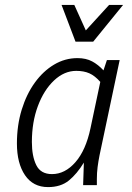

<svg xmlns="http://www.w3.org/2000/svg" viewBox="-20 -755 540 783"><path d="M49 -170Q49 -244 68.5 -307.5Q88 -371 122 -418Q156 -465 200.5 -491.5Q245 -518 296 -518Q331 -518 356 -504.5Q381 -491 402 -468L416 -510H468L386 -122Q381 -97 378 -73.5Q375 -50 375 -25V0H319L322 -92Q294 -46 261 -19Q228 8 176 8Q115 8 82 -40.5Q49 -89 49 -170ZM110 -176Q110 -118 128 -81.5Q146 -45 192 -45Q245 -45 287.5 -93.5Q330 -142 349 -232L389 -421Q367 -446 344.5 -456Q322 -466 291 -466Q242 -466 200.5 -427Q159 -388 134.5 -322.5Q110 -257 110 -176ZM231 -735H283L330 -631L425 -735H482L360 -585H288Z"/></svg>

Font: Radio Canada Condensed Light
Style: Italic
Weight: 300
Width: 3
Italic angle: -12°
Designer: Charles Daoud, Etienne Aubert Bonn, Alexandre Saumier Demers, Jacques Le Bailly
Foundry: Radio-Canada
Version: Version 2.104; ttfautohint (v1.8.4.7-5d5b);gftools[0.9.28.de